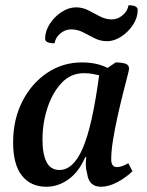

<svg xmlns="http://www.w3.org/2000/svg" viewBox="-20 -700 560 732"><path d="M157 12Q97 12 63.5 -30.5Q30 -73 30 -157Q30 -244 65 -313Q100 -382 159.5 -422Q219 -462 292 -462Q350 -462 390 -441L421 -462Q443 -462 457.5 -457.5Q472 -453 472 -438Q472 -433 465 -406.5Q458 -380 448 -340Q438 -300 428 -255Q418 -210 411 -167Q404 -124 404 -92Q404 -63 426 -63Q445 -63 469 -78L485 -47Q459 -22 426.5 -5Q394 12 365 12Q318 12 312 -40Q304 -65 309 -101H305Q281 -45 241.5 -16.5Q202 12 157 12ZM142 -168Q142 -112 157.5 -82Q173 -52 207 -52Q260 -52 296 -136Q332 -220 358 -413Q346 -416 331.5 -418.5Q317 -421 300 -421Q250 -421 215 -384Q180 -347 161 -289Q142 -231 142 -168ZM188 -535Q152 -535 152 -552Q152 -581 169.5 -608.5Q187 -636 214.5 -654Q242 -672 270 -672Q295 -672 317 -660.5Q339 -649 361 -637.5Q383 -626 407 -626Q428 -626 447 -641.5Q466 -657 470 -680Q505 -680 505 -662Q505 -633 487.5 -606Q470 -579 443 -561Q416 -543 388 -543Q362 -543 340 -554.5Q318 -566 296.5 -577Q275 -588 251 -588Q229 -588 210.5 -573Q192 -558 188 -535Z"/></svg>

Font: Petrona SemiBold
Style: Italic
Weight: 600
Italic angle: -9°
Designer: Ringo R. Seeber
Foundry: Ringo R. Seeber
Version: Version 2.001; ttfautohint (v1.8.3)